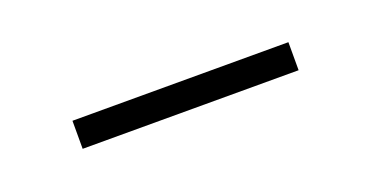

<svg xmlns="http://www.w3.org/2000/svg" viewBox="-21 -594 373 193"><g transform="rotate(-20 165.5 -498.0)"><path d="M50 -483V-513H281V-483Z"/></g></svg>

Font: Zen Tokyo Zoo
Style: Regular
Weight: 400
Designer: Yoshimichi Ohira
Foundry: A-1 Corp ZenFonts
Version: Version 1.002; ttfautohint (v1.8.3)